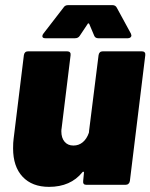

<svg xmlns="http://www.w3.org/2000/svg" viewBox="-20 -720 586 748"><path d="M380 -520H533Q540 -520 543.5 -516Q547 -512 546 -505L486 -15Q485 -8 480.5 -4Q476 0 469 0H316Q309 0 306 -4Q303 -8 304 -15L307 -46Q308 -50 305.5 -51Q303 -52 301 -49Q255 8 171 8Q105 8 68 -31.5Q31 -71 31 -142Q31 -166 33 -179L73 -505Q74 -512 78 -516Q82 -520 89 -520H242Q249 -520 252.5 -516Q256 -512 255 -505L220 -220Q219 -216 219 -208Q219 -183 231.5 -168Q244 -153 266 -153Q287 -153 302.5 -166Q318 -179 326 -202Q327 -205 327 -210L364 -505Q365 -512 369 -516Q373 -520 380 -520ZM145 -579Q145 -584 149 -589L227 -690Q233 -700 245 -700H418Q430 -700 435 -690L490 -589Q492 -583 492 -582Q492 -577 488 -574Q484 -571 478 -571H363Q351 -571 347 -581L328 -626Q327 -629 324.5 -629Q322 -629 321 -626L291 -581Q285 -571 272 -571H157Q145 -571 145 -579Z"/></svg>

Font: Barlow Black
Style: Italic
Weight: 900
Italic angle: -7°
Designer: Jeremy Tribby
Foundry: Tribby Type
Version: Version 1.408